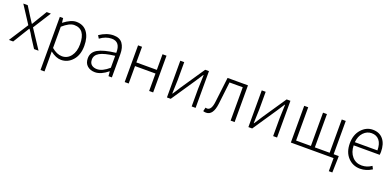

<svg xmlns="http://www.w3.org/2000/svg" viewBox="1 -1463 5344 2618"><g transform="rotate(20 2673.5 -154.5)"><path d="M15 0 195 -279 30 -533H94L176 -402Q201 -361 233 -314H237Q243 -324 290 -402L369 -533H430L265 -273L445 0H380L289 -141Q263 -189 228 -238H223Q213 -222 193 -189.5Q173 -157 163 -141L77 0Z M560 238V-533H608L615 -468H617Q720 -547 795 -547Q899 -547 954 -474Q1009 -401 1009 -275Q1009 -143 940.5 -65Q872 13 774 13Q701 13 617 -52L618 46V238ZM769 -38Q848 -38 897.5 -103.5Q947 -169 947 -275Q947 -496 784 -496Q714 -496 618 -411V-103Q695 -38 769 -38Z M1266 13Q1198 13 1154.5 -25Q1111 -63 1111 -134Q1111 -221 1191.5 -267.5Q1272 -314 1451 -335Q1455 -496 1329 -496Q1242 -496 1161 -435L1135 -477Q1238 -547 1337 -547Q1427 -547 1468 -490.5Q1509 -434 1509 -338V0H1460L1454 -68H1452Q1353 13 1266 13ZM1278 -36Q1356 -36 1451 -119V-292Q1298 -274 1233.5 -237Q1169 -200 1169 -137Q1169 -85 1199.5 -60.5Q1230 -36 1278 -36Z M1695 0V-533H1753V-306H2050V-533H2108V0H2050V-253H1753V0Z M2308 0V-533H2365V-276Q2365 -242 2358 -76H2363Q2374 -92 2401 -134Q2428 -176 2438 -192L2669 -533H2724V0H2667V-256Q2667 -291 2674 -457H2669Q2654 -433 2594 -342L2363 0Z M2879 13Q2855 13 2837 6L2850 -49Q2864 -45 2873 -45Q2937 -45 2951 -174Q2958 -234 2972.5 -353.5Q2987 -473 2994 -533H3290V0H3232V-484H3040Q3029 -389 3002 -161Q2981 13 2879 13Z M3490 0V-533H3547V-276Q3547 -242 3540 -76H3545Q3556 -92 3583 -134Q3610 -176 3620 -192L3851 -533H3906V0H3849V-256Q3849 -291 3856 -457H3851Q3836 -433 3776 -342L3545 0Z M4709 -50H4783V-15L4777 190H4726V0H4106V-533H4164V-50H4379V-533H4436V-50H4651V-533H4709Z M5113 13Q5007 13 4936 -62.5Q4865 -138 4865 -266Q4865 -391 4934.5 -469Q5004 -547 5099 -547Q5196 -547 5250.5 -481.5Q5305 -416 5305 -299Q5305 -276 5302 -257H4924Q4926 -159 4979.5 -97.5Q5033 -36 5119 -36Q5195 -36 5261 -82L5283 -39Q5200 13 5113 13ZM4924 -303H5252Q5252 -398 5211.5 -447.5Q5171 -497 5100 -497Q5032 -497 4982 -444.5Q4932 -392 4924 -303Z"/></g></svg>

Font: Noto Sans Korean Light
Style: Regular
Weight: 300
Designer: Ryoko NISHIZUKA  (kana & ideographs); Paul D. Hunt (Latin, Greek & Cyrillic); Wenlong ZHANG  (bopomofo); Sandoll Communi
Foundry: Adobe Systems Incorporated
Version: Version 1.000;PS 1;hotconv 1.0.78;makeotf.lib2.5.61930